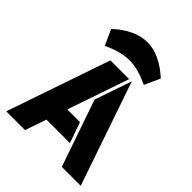

<svg xmlns="http://www.w3.org/2000/svg" viewBox="-206 -815 919 919"><g transform="rotate(45 253.5 -356.0)"><path d="M414 -634 378 -555Q305 -590 246 -590Q187 -590 114 -555L78 -634Q163 -712 246 -712Q329 -712 414 -634ZM325 -525H326L506 0H378L261 -339ZM166 -108 129 0H2L182 -525H309L202 -213H288L325 -108Z"/></g></svg>

Font: BroshK
Style: Medium
Weight: 500
Designer: gluk
Foundry: gluk
Version: Version 0.60